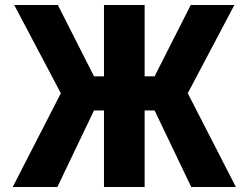

<svg xmlns="http://www.w3.org/2000/svg" viewBox="-20 -750 997 770"><path d="M747 0 600 -307H560V0H397V-307H357L210 0H31L224 -376L37 -730H212L357 -444H397V-730H560V-444H600L745 -730H920L733 -376L926 0Z"/></svg>

Font: Mplus 1p ExtraBold
Style: Regular
Weight: 800
Version: Version 1.061